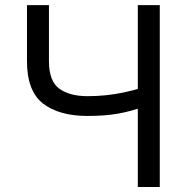

<svg xmlns="http://www.w3.org/2000/svg" viewBox="-20 -748 747 768"><path d="M87.9 -727.5H175.8V-503.9Q175.8 -422.9 217.5 -393.1Q259.3 -363.3 330.1 -363.3Q369.1 -363.3 405.3 -367.2Q441.4 -371.1 475.8 -378.4Q510.3 -385.7 543 -395.5V-316.4Q519 -309.1 495.8 -303Q472.7 -296.9 447.5 -292.7Q422.4 -288.6 393.8 -286.4Q365.2 -284.2 330.1 -284.2Q216.8 -284.2 152.3 -333.7Q87.9 -383.3 87.9 -503.9ZM531.2 -727.5H619.1V0H531.2Z"/></svg>

Font: GitLab Sans
Style: Regular
Weight: 400
Designer: Rasmus Andersson
Foundry: Modifications by GitLab B.V., manufactured by rsms
Version: Version 4.000;git-c8fb6b7